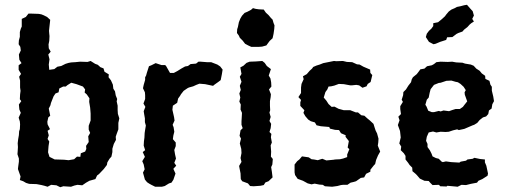

<svg xmlns="http://www.w3.org/2000/svg" viewBox="-20 -766 2133 803"><path d="M245 13 232 17 216 9 194 7 179 15 166 11 154 8 133 4 102 3 89 -1 77 -8 63 -13 66 -28 55 -59 56 -68 59 -90V-103L53 -121L54 -134L55 -151L54 -167L56 -184L59 -201L60 -217L63 -226L64 -246L63 -258L58 -274L67 -294L61 -308L59 -329L69 -343L63 -351L64 -371L66 -386L64 -400V-429L60 -445L68 -457L58 -474V-493L70 -502L61 -516L59 -538L67 -555L65 -570L58 -581L59 -597L63 -612V-632L67 -646L71 -655V-687L88 -695L99 -709H113L142 -708L153 -706L163 -702L177 -695L190 -683L187 -656L185 -637L186 -625L187 -615L186 -595L183 -580L184 -564L192 -550L182 -538L187 -518L184 -496L186 -474L207 -477L220 -487L236 -490L254 -499L267 -503L278 -505L295 -506L315 -508L346 -507L359 -511L378 -499L389 -495L400 -485L413 -480L417 -466L435 -455L434 -443L444 -430L452 -412L454 -395L461 -384L464 -367L470 -352L468 -342L472 -324V-306L473 -290L479 -271L475 -252V-225L468 -206L464 -194L465 -181L456 -164L450 -144V-130L446 -111L438 -102L429 -87L427 -76L414 -59L395 -39L386 -32L379 -17L354 -10L340 -2L324 9L304 7L291 10L277 15ZM267 -96 290 -100 302 -111 316 -110 318 -125 336 -132 341 -143 340 -156 351 -172 349 -196 357 -210 351 -224V-240L359 -262V-291L358 -304L357 -316L353 -340L354 -355L343 -371L334 -379L336 -392L327 -404L300 -414L278 -420L262 -410L255 -404H244L228 -396L225 -380L212 -375L204 -363L193 -335L191 -326L184 -312L190 -282L182 -275L178 -257L179 -246L189 -226L179 -219L184 -200L179 -185L186 -174L183 -155L181 -129L187 -110L209 -99H216L248 -98Z M629 15 613 7 604 2 595 -4 586 -15 578 -44 585 -58 581 -78 575 -92 586 -110 577 -130 587 -138 581 -157 582 -175 584 -190 585 -210 587 -223 590 -241 586 -255V-271L583 -288L581 -301L588 -319L580 -333L587 -352V-368L586 -380L578 -397L581 -411L587 -432V-443L591 -450L594 -461L603 -489L613 -493L631 -502L655 -494H670L674 -491L691 -461H707L722 -469L738 -479L754 -488L766 -490L777 -498L800 -500L810 -508H820L845 -506H863L889 -496L901 -488L911 -475L908 -456L903 -431L894 -424L877 -412L871 -407L838 -414L814 -416L801 -411L788 -405L770 -400L764 -397L748 -386L737 -372L733 -365L725 -354L721 -336L703 -324L701 -307L708 -276L710 -262L702 -244L706 -234L709 -215L705 -199L703 -184L715 -170V-155L709 -139L712 -121L716 -103L709 -85L717 -73L705 -60L714 -40L705 -14L697 -2L687 1L669 12L657 15Z M1031 -570 1018 -576 1005 -583 995 -596 983 -608 979 -617 971 -628 972 -644 975 -653 979 -673 985 -688 992 -700 1003 -712 1015 -717 1030 -725 1038 -732 1049 -729 1063 -727 1083 -726 1092 -713 1103 -703 1113 -691 1120 -684 1124 -670 1128 -660 1127 -645 1124 -624 1120 -606 1108 -595 1102 -587 1094 -576 1076 -571 1062 -570ZM1041 13 1026 12 1017 1 993 -8 987 -17 986 -41 982 -61 980 -72 990 -89 986 -105 990 -126 989 -143 983 -166 988 -186 982 -198 986 -221 995 -230 990 -244V-259L991 -275L992 -294L986 -308L987 -329L981 -341L985 -358L981 -375L987 -390L983 -407L990 -424L983 -445L990 -457L985 -484L998 -491L1011 -503L1024 -508L1050 -509L1077 -511L1087 -503L1096 -490L1113 -477L1104 -450L1111 -438L1114 -422L1115 -404L1105 -392L1113 -372L1112 -360L1109 -343V-324L1110 -305L1107 -295L1112 -277L1107 -260L1114 -248L1112 -230L1107 -214L1115 -206L1113 -192L1117 -170L1112 -158L1114 -132L1113 -111L1121 -101L1119 -78L1114 -67L1117 -48L1120 -24L1103 -8L1090 -3L1083 8L1069 11Z M1267 1 1247 -10 1225 -18 1214 -34 1212 -45V-78L1223 -92L1232 -99L1243 -112L1271 -108L1283 -100L1293 -99L1309 -96L1328 -102L1345 -95L1376 -98L1381 -99L1402 -100L1415 -103L1432 -109V-120L1441 -142L1434 -149L1439 -176L1425 -194L1426 -200L1406 -209L1398 -222L1381 -223L1360 -228L1357 -235L1322 -238L1304 -242L1297 -254L1280 -259L1269 -266L1257 -280L1249 -294L1253 -305L1236 -323V-338L1239 -348L1228 -360L1239 -377V-400L1241 -415L1250 -435L1247 -447L1263 -456L1275 -470L1285 -479L1290 -486L1304 -492L1317 -496L1332 -502L1347 -505L1377 -511L1386 -510L1414 -511L1431 -507L1453 -506L1473 -497L1484 -496L1500 -487L1528 -475L1529 -461L1537 -452L1530 -423L1518 -415L1513 -405L1496 -399L1482 -409L1470 -411L1451 -409H1445L1418 -414L1397 -415L1378 -408L1365 -405L1354 -404L1349 -392L1341 -381L1334 -358L1345 -345L1354 -331L1367 -319L1379 -320L1396 -311L1418 -305H1445L1468 -296H1477L1491 -284L1504 -282L1516 -271L1527 -262L1542 -248L1547 -232L1551 -220L1557 -208L1563 -186L1562 -170L1560 -157L1570 -132L1561 -116L1553 -97L1549 -80L1544 -75L1529 -56V-48L1511 -39L1503 -24L1489 -22L1469 -8L1459 -5L1446 -2L1433 7H1414L1406 8L1391 12L1369 15L1339 13L1330 7L1316 6L1296 2L1283 5Z M1821 13 1816 7 1789 8 1779 -2 1773 -9 1755 -10 1736 -19 1724 -33 1717 -40 1705 -50 1704 -65 1693 -76 1687 -85 1676 -99V-114L1669 -125L1656 -138L1658 -153L1650 -166L1656 -191L1653 -218L1644 -243L1651 -263L1646 -278L1657 -289L1654 -310V-322L1665 -340L1660 -349L1666 -368L1667 -381L1678 -392L1688 -408L1699 -422L1702 -434L1707 -443L1723 -456L1730 -465L1738 -476L1755 -479L1766 -489L1786 -493L1795 -498L1805 -506L1823 -508L1853 -507L1871 -508L1888 -505L1908 -504H1913L1925 -500L1949 -496L1961 -491L1972 -479L1986 -470L1995 -459L2009 -449L2010 -436L2027 -428L2031 -412L2037 -403V-387L2043 -362L2046 -343L2039 -330L2036 -312L2025 -304L2022 -289L2013 -279L2000 -275L1986 -264L1976 -252L1963 -244L1957 -242L1936 -233L1922 -227L1899 -222L1892 -225L1875 -221L1857 -215L1844 -214L1823 -215L1805 -212L1791 -216L1773 -212L1765 -194L1762 -177L1768 -164V-151L1778 -137L1785 -123L1789 -112L1803 -105L1815 -102L1827 -90L1832 -88L1845 -91L1867 -88L1901 -86L1907 -90L1929 -94L1935 -99L1957 -102L1964 -106L1988 -101L2008 -99V-87L2014 -73L2021 -40L2019 -31L1997 -17L1981 -10L1975 -2L1949 3L1929 8L1910 7L1894 15L1884 14L1851 11L1848 14ZM1786 -297H1795L1815 -302L1823 -300L1835 -304L1858 -301L1872 -306L1885 -310H1903L1916 -319L1922 -327L1934 -342L1924 -370L1923 -380L1928 -389L1919 -403L1906 -415L1895 -422L1885 -424L1868 -429L1847 -428L1823 -420L1815 -419L1795 -411L1788 -402L1781 -393L1777 -378L1773 -358L1765 -349L1759 -328L1764 -320L1771 -303ZM1793 -581 1774 -591 1761 -611 1765 -625 1774 -637 1784 -646 1792 -657V-669L1812 -673L1828 -686L1841 -698L1846 -705L1857 -718L1868 -726L1882 -732L1891 -737L1906 -740L1921 -744L1933 -746L1946 -731L1957 -719L1962 -701L1955 -687L1962 -676L1951 -669L1944 -663L1935 -653L1921 -642L1914 -634L1897 -628L1889 -624L1872 -611L1850 -610L1846 -599L1821 -591L1802 -583Z"/></svg>

Font: Winky Rough Medium
Style: Regular
Weight: 500
Designer: Simon Atzbach
Foundry: typofactur
Version: Version 1.206; ttfautohint (v1.8.4.7-5d5b)